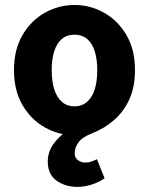

<svg xmlns="http://www.w3.org/2000/svg" viewBox="-20 -528 595 767"><path d="M289.9 218.6Q240.7 218.6 205.8 193.6Q170.9 168.5 170.9 117.8Q170.9 78.7 193.3 47.7Q215.6 16.7 244.8 -2.4L277.5 12Q214.8 12 159.7 -18.7Q104.6 -49.5 70.2 -107.5Q35.9 -165.6 35.9 -247.9Q35.9 -330.4 70.2 -388.5Q104.6 -446.7 159.7 -477.4Q214.8 -508.1 277.5 -508.1Q340.3 -508.1 395.3 -477.4Q450.3 -446.7 484.8 -388.5Q519.2 -330.4 519.2 -247.9Q519.2 -181.1 496.9 -131.7Q474.6 -82.4 435.8 -48.5Q397 -14.6 347.2 4.9Q308.6 19.5 293.5 40.7Q278.4 61.8 278.4 84.4Q278.4 103.1 291.8 112.2Q305.3 121.4 319.9 121.4Q334.4 121.4 346 117.2Q357.6 113 367.3 108L397.8 184Q377.6 198.9 347.7 208.8Q317.8 218.6 289.9 218.6ZM277.5 -103.3Q307.9 -103.3 328.3 -121.5Q348.7 -139.6 358.6 -171.8Q368.5 -204.1 368.5 -247.9Q368.5 -290.8 358.6 -322.8Q348.7 -354.7 328.3 -372.1Q307.9 -389.5 277.5 -389.5Q247.1 -389.5 226.8 -372.1Q206.5 -354.7 196.5 -322.8Q186.5 -290.8 186.5 -247.9Q186.5 -204.1 196.5 -171.8Q206.5 -139.6 226.8 -121.5Q247.1 -103.3 277.5 -103.3Z"/></svg>

Font: SourceSans3VF
Style: Regular
Weight: 200
Designer: Paul D. Hunt
Foundry: Adobe
Version: Version 3.052;hotconv 1.1.0;makeotfexe 2.6.0